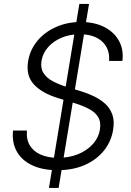

<svg xmlns="http://www.w3.org/2000/svg" viewBox="-20 -849 665 971"><path d="M227.5 101.6 381.3 -829.1H430.2L276.4 101.6ZM270.5 11.7Q195.3 11.7 142.6 -13.2Q89.8 -38.1 64.7 -83.3Q39.6 -128.4 45.9 -189H116.2Q112.3 -144 131.1 -113.3Q149.9 -82.5 186.8 -66.7Q223.6 -50.8 273.9 -50.8Q328.6 -50.8 373.8 -68.8Q418.9 -86.9 448.7 -119.4Q478.5 -151.9 485.4 -194.8Q491.2 -231 477.5 -255.1Q463.9 -279.3 433.1 -296.4Q402.3 -313.5 356.4 -327.6L274.9 -352.5Q192.4 -377.4 151.4 -422.1Q110.4 -466.8 122.1 -538.6Q131.8 -597.7 169.2 -642.6Q206.5 -687.5 263.7 -712.6Q320.8 -737.8 388.7 -737.8Q457.5 -737.8 507.3 -712.4Q557.1 -687 581.5 -642.8Q606 -598.6 599.1 -541H531.7Q536.1 -603 496.1 -639.4Q456.1 -675.8 383.3 -675.8Q333 -675.8 291.7 -658.4Q250.5 -641.1 223.4 -610.6Q196.3 -580.1 189.9 -541.5Q184.1 -504.9 199.7 -480Q215.3 -455.1 245.8 -438.7Q276.4 -422.4 312.5 -411.1L385.7 -388.7Q421.9 -377.9 454.6 -362.3Q487.3 -346.7 512 -324.2Q536.6 -301.8 548.1 -269.5Q559.6 -237.3 552.2 -193.4Q543 -134.3 506.1 -87.9Q469.2 -41.5 409.4 -14.9Q349.6 11.7 270.5 11.7Z"/></svg>

Font: Inter 17pt Light
Style: Italic
Weight: 300
Italic angle: -9.3988°
Version: Version 4.001;git-66647c0bb